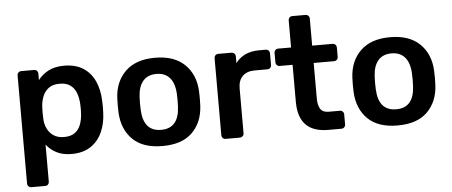

<svg xmlns="http://www.w3.org/2000/svg" viewBox="-56 -845 2756 1170"><g transform="rotate(-5 1322.0 -260.0)"><path d="M91 190Q81 190 74 183Q67 176 67 166V-496Q67 -506 74 -513Q81 -520 91 -520H170Q181 -520 187.5 -513Q194 -506 194 -496V-456Q218 -488 257 -509Q296 -530 354 -530Q424 -530 470.5 -500Q517 -470 541 -417Q565 -364 567 -295Q569 -260 567 -224Q565 -158 541 -105Q517 -52 470.5 -21Q424 10 354 10Q300 10 262 -9.5Q224 -29 200 -61V166Q200 176 193.5 183Q187 190 176 190ZM317 -97Q359 -97 383.5 -115.5Q408 -134 419 -164Q430 -194 432 -230Q434 -260 432 -290Q430 -326 419 -356Q408 -386 383.5 -404.5Q359 -423 317 -423Q275 -423 250 -404Q225 -385 213.5 -355.5Q202 -326 200 -295Q198 -257 200 -218Q201 -188 213.5 -160.5Q226 -133 251.5 -115Q277 -97 317 -97Z M910 10Q790 10 727.5 -52Q665 -114 660 -216Q659 -234 659 -260Q659 -286 660 -304Q665 -406 729 -468Q793 -530 910 -530Q1027 -530 1091 -468Q1155 -406 1160 -304Q1161 -286 1161 -260Q1161 -234 1160 -216Q1155 -114 1092.5 -52Q1030 10 910 10ZM910 -89Q1018 -89 1024 -221Q1025 -236 1025 -260Q1025 -284 1024 -299Q1021 -363 992 -397Q963 -431 910 -431Q857 -431 828 -397Q799 -363 796 -299Q795 -284 795 -260Q795 -236 796 -221Q802 -89 910 -89Z M1296 0Q1286 0 1279 -7Q1272 -14 1272 -24V-495Q1272 -506 1279 -513Q1286 -520 1296 -520H1377Q1387 -520 1394.5 -513Q1402 -506 1402 -495V-454Q1425 -486 1461.5 -503Q1498 -520 1546 -520H1587Q1598 -520 1604.5 -513Q1611 -506 1611 -496V-424Q1611 -414 1604.5 -407Q1598 -400 1587 -400H1509Q1461 -400 1434.5 -373.5Q1408 -347 1408 -299V-24Q1408 -14 1400.5 -7Q1393 0 1383 0Z M1924 0Q1742 0 1742 -187V-414H1663Q1653 -414 1646 -421Q1639 -428 1639 -439V-496Q1639 -506 1646 -513Q1653 -520 1663 -520H1742V-686Q1742 -696 1748.5 -703Q1755 -710 1766 -710H1847Q1857 -710 1864 -703Q1871 -696 1871 -686V-520H1996Q2006 -520 2013 -513Q2020 -506 2020 -496V-439Q2020 -428 2013 -421Q2006 -414 1996 -414H1871V-197Q1871 -156 1885.5 -133Q1900 -110 1936 -110H2005Q2015 -110 2022 -103Q2029 -96 2029 -86V-24Q2029 -14 2022 -7Q2015 0 2005 0Z M2348 10Q2228 10 2165.5 -52Q2103 -114 2098 -216Q2097 -234 2097 -260Q2097 -286 2098 -304Q2103 -406 2167 -468Q2231 -530 2348 -530Q2465 -530 2529 -468Q2593 -406 2598 -304Q2599 -286 2599 -260Q2599 -234 2598 -216Q2593 -114 2530.5 -52Q2468 10 2348 10ZM2348 -89Q2456 -89 2462 -221Q2463 -236 2463 -260Q2463 -284 2462 -299Q2459 -363 2430 -397Q2401 -431 2348 -431Q2295 -431 2266 -397Q2237 -363 2234 -299Q2233 -284 2233 -260Q2233 -236 2234 -221Q2240 -89 2348 -89Z"/></g></svg>

Font: Rubik Medium
Style: Regular
Weight: 500
Designer: Hubert and Fischer
Foundry: Hubert and Fischer
Version: Version 2.300; ttfautohint (v1.8.4.7-5d5b);gftools[0.9.30]